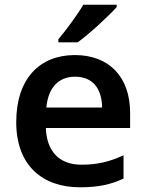

<svg xmlns="http://www.w3.org/2000/svg" viewBox="-20 -786 620 816"><path d="M476 -756V-766H334C308 -721 259 -656 228 -619V-606H310C359 -641 443 -719 476 -756ZM298 -552C149 -552 49 -452 49 -267C49 -82 161 10 320 10C399 10 451 -2 505 -27V-126C446 -99 395 -86 326 -86C232 -86 178 -143 175 -242H533V-306C533 -460 443 -552 298 -552ZM299 -460C377 -460 413 -406 414 -329H177C185 -415 230 -460 299 -460Z"/></svg>

Font: Noto Sans New Tai Lue Semibold
Style: Regular
Weight: 600
Designer: Monotype Design Team
Foundry: Monotype Imaging Inc.
Version: Version 2.004